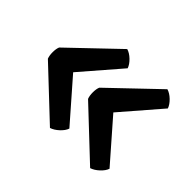

<svg xmlns="http://www.w3.org/2000/svg" viewBox="-100 -630 752 752"><g transform="rotate(45 276.0 -254.0)"><path d="M369.5 -256.5 515 -90Q509.5 -74 493 -58.8Q476.5 -43.5 459.5 -38L262 -224Q257 -236.5 257 -255.2Q257 -274 262 -286L455 -470.5Q472 -465.5 488 -450Q504 -434.5 509.5 -418.5ZM147 -256.5 292.5 -90Q287 -74 270.5 -58.8Q254 -43.5 237 -38L39.5 -224Q34.5 -236.5 34.5 -255.2Q34.5 -274 39.5 -286L232.5 -470.5Q249.5 -465.5 265.5 -450Q281.5 -434.5 287 -418.5Z"/></g></svg>

Font: Signika Negative Light
Style: Regular
Weight: 400
Version: Version 2.001